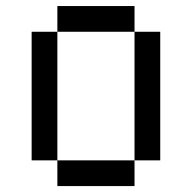

<svg xmlns="http://www.w3.org/2000/svg" viewBox="-20 -628 648 648"><path d="M434 -520.8H520.8V-86.8H434ZM86.8 -520.8H173.6V-86.8H86.8ZM434 -86.8V0H173.6V-86.8ZM173.6 -520.8V-607.6H434V-520.8Z"/></svg>

Font: 8-bit Operator+
Style: Regular
Weight: 400
Designer: GrandChaos9000
Foundry: Grand Chaos Productions
Version: Version 1.2.0 - April 24, 2014